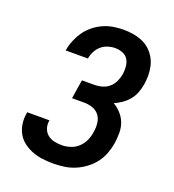

<svg xmlns="http://www.w3.org/2000/svg" viewBox="-136 -849 872 962"><g transform="rotate(20 300.0 -367.5)"><path d="M255 8Q227 8 199 4.5Q171 1 145.5 -8.5Q120 -18 98 -34Q76 -50 62.5 -73Q49 -96 44.5 -124Q40 -152 45 -181L46 -189H165L164 -185Q161 -164 167.5 -145Q174 -126 189 -114Q204 -102 223.5 -97.5Q243 -93 264 -93Q287 -93 310.5 -100.5Q334 -108 352 -125Q370 -142 380 -164.5Q390 -187 393 -210Q397 -234 394.5 -257.5Q392 -281 379 -298.5Q366 -316 344.5 -324Q323 -332 299 -332H233L249 -433H315Q335 -433 355.5 -438.5Q376 -444 393 -458.5Q410 -473 418.5 -492.5Q427 -512 431 -532Q434 -553 432 -574Q430 -595 420 -611Q410 -627 391 -634.5Q372 -642 351 -642Q332 -642 312.5 -636Q293 -630 277.5 -616.5Q262 -603 252.5 -584.5Q243 -566 240 -547V-546H121L122 -549Q126 -575 137 -601.5Q148 -628 164 -651Q180 -674 203 -692.5Q226 -711 252 -722.5Q278 -734 305.5 -738.5Q333 -743 359 -743Q385 -743 410 -739Q435 -735 458 -725.5Q481 -716 499 -700Q517 -684 529.5 -663Q542 -642 547.5 -617.5Q553 -593 553 -567Q553 -555 552 -543.5Q551 -532 549 -520Q545 -498 537 -476Q529 -454 514 -435.5Q499 -417 479 -403Q459 -389 438 -380Q460 -367 478 -347.5Q496 -328 505.5 -303Q515 -278 515 -249.5Q515 -221 511 -193Q506 -164 495.5 -136Q485 -108 466.5 -84Q448 -60 423 -41.5Q398 -23 370 -11.5Q342 0 313 4Q284 8 255 8Z"/></g></svg>

Font: Iosevka Extended Oblique
Style: Bold
Weight: 700
Width: 7
Italic angle: -9°
Monospace: yes
Designer: Belleve Invis
Foundry: Belleve Invis
Version: Version 32.5.0; ttfautohint (v1.8.4)